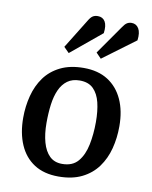

<svg xmlns="http://www.w3.org/2000/svg" viewBox="-88 -846 731 926"><g transform="rotate(10 277.5 -383.5)"><path d="M262 14Q191 14 143 -17Q95 -48 70.5 -104.5Q46 -161 46 -236Q46 -292 59.5 -344Q73 -396 102 -436Q131 -476 178.5 -499.5Q226 -523 293 -523Q363 -523 411 -492.5Q459 -462 484.5 -406.5Q510 -351 510 -275Q510 -218 496.5 -166Q483 -114 453.5 -73.5Q424 -33 376.5 -9.5Q329 14 262 14ZM269 -49Q320 -49 347 -81Q374 -113 384.5 -165Q395 -217 395 -276Q395 -330 385 -371Q375 -412 351 -436Q327 -460 284 -460Q248 -460 224 -442.5Q200 -425 186 -394Q172 -363 166.5 -321.5Q161 -280 161 -231Q161 -177 172.5 -136Q184 -95 207.5 -72Q231 -49 269 -49ZM438 -747Q449 -764 459 -770.5Q469 -777 482 -777Q505 -777 517 -757Q529 -737 524 -699L365 -581L340 -607ZM271 -751Q281 -768 291 -774.5Q301 -781 316 -781Q340 -781 351.5 -762Q363 -743 358 -705L208 -581L182 -607Z"/></g></svg>

Font: Literata Medium
Style: Italic
Weight: 500
Italic angle: -2°
Designer: Latin by Veronika Burian and Jose Scaglione. Greek by Irene Vlachou. Cyrillic by Vera Evstafieva
Foundry: TypeTogether
Version: Version 3.103;gftools[0.9.29]